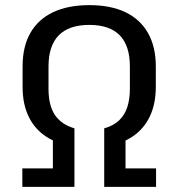

<svg xmlns="http://www.w3.org/2000/svg" viewBox="-20 -728 695 748"><path d="M270 -156Q206 -166 161 -195Q116 -224 92 -273Q68 -322 68 -390V-469Q68 -547 98.5 -600Q129 -653 187 -680.5Q245 -708 328 -708Q411 -708 468.5 -680.5Q526 -653 556.5 -599.5Q587 -546 587 -469V-390Q587 -323 563.5 -274Q540 -225 495.5 -195.5Q451 -166 386 -156V-228Q422 -238 444 -259Q466 -280 476 -311Q486 -342 486 -382V-469Q486 -550 446.5 -590.5Q407 -631 328 -631Q249 -631 209 -590.5Q169 -550 169 -469V-382Q169 -317 194 -280Q219 -243 270 -228ZM67 -72H186V-213H270V0H67ZM386 -213H469V-72H588V0H386Z"/></svg>

Font: Pathway Extreme SemiCondensed Medium
Style: Regular
Weight: 500
Width: 4
Version: Version 1.001;gftools[0.9.26]